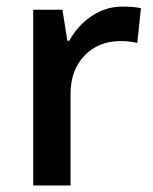

<svg xmlns="http://www.w3.org/2000/svg" viewBox="-20 -570 471 590"><path d="M356 -549.8Q390.6 -549.8 413.1 -544.9L401.9 -438Q377.4 -443.8 351.1 -443.8Q282.2 -443.8 239.5 -398.9Q196.8 -354 196.8 -282.2V0H82V-540H171.9L187 -444.8H192.9Q219.7 -493.2 262.9 -521.5Q306.2 -549.8 356 -549.8Z"/></svg>

Font: f1_46825          
Style: Regular
Weight: 600
Foundry: Ascender Corporation
Version: Version 1.10